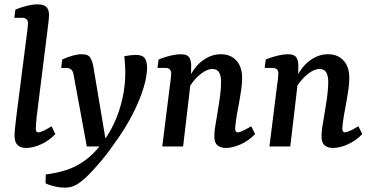

<svg xmlns="http://www.w3.org/2000/svg" viewBox="-20 -675 1705 885"><path d="M101 7Q47 7 47 -49Q47 -64 49.5 -86.5Q52 -109 55 -136L103 -511Q105 -525 107 -542.5Q109 -560 109 -568Q109 -581 101.5 -587Q94 -593 82 -593H46L51 -631Q112 -655 153 -655Q181 -655 193.5 -643Q206 -631 206 -606Q206 -596 204.5 -582Q203 -568 201 -553L149 -137Q148 -123 146.5 -107.5Q145 -92 145 -82Q145 -65 156 -65Q165 -65 180 -72Q195 -79 218 -93L235 -57Q207 -27 169.5 -10Q132 7 101 7Z M279 190Q257 190 232.5 184.5Q208 179 190 170L191 129Q241 123 286 108.5Q331 94 372.5 64Q414 34 452 -17Q492 -70 516.5 -131Q541 -192 551 -256Q561 -320 556 -380L553 -416Q568 -419 582 -420.5Q596 -422 605 -422Q634 -422 645.5 -409Q657 -396 658 -365Q658 -323 641 -268Q624 -213 591.5 -149Q559 -85 511 -19Q490 12 465.5 43Q441 74 417 100.5Q393 127 374 145Q346 170 325 180Q304 190 279 190ZM380 0 319 -332Q316 -348 307.5 -355Q299 -362 286 -362H262L267 -401Q294 -413 316.5 -419Q339 -425 357 -425Q388 -425 397 -408Q406 -391 410 -370L472 0Z M1021 7Q997 7 982.5 -5Q968 -17 968 -46Q968 -64 971 -86Q974 -108 979 -134Q983 -160 988 -189.5Q993 -219 996 -247.5Q999 -276 999 -297Q999 -325 990 -341Q981 -357 959 -357Q940 -357 918.5 -343.5Q897 -330 877 -307Q857 -284 843 -256L837 -282Q864 -355 906.5 -390Q949 -425 998 -425Q1043 -425 1069.5 -396Q1096 -367 1096 -316Q1096 -289 1091.5 -258.5Q1087 -228 1081.5 -198Q1076 -168 1071 -142Q1068 -121 1066 -106Q1064 -91 1064 -81Q1064 -65 1076 -65Q1084 -65 1099 -72Q1114 -79 1138 -93L1156 -57Q1126 -26 1089 -9.5Q1052 7 1021 7ZM728 0 763 -280Q765 -292 767 -310Q769 -328 769 -337Q769 -350 761.5 -356Q754 -362 742 -362H706L711 -401Q741 -413 767.5 -419Q794 -425 813 -425Q844 -425 853.5 -408Q863 -391 861 -362L860 -306L824 0Z M1515 7Q1491 7 1476.5 -5Q1462 -17 1462 -46Q1462 -64 1465 -86Q1468 -108 1473 -134Q1477 -160 1482 -189.5Q1487 -219 1490 -247.5Q1493 -276 1493 -297Q1493 -325 1484 -341Q1475 -357 1453 -357Q1434 -357 1412.5 -343.5Q1391 -330 1371 -307Q1351 -284 1337 -256L1331 -282Q1358 -355 1400.5 -390Q1443 -425 1492 -425Q1537 -425 1563.5 -396Q1590 -367 1590 -316Q1590 -289 1585.5 -258.5Q1581 -228 1575.5 -198Q1570 -168 1565 -142Q1562 -121 1560 -106Q1558 -91 1558 -81Q1558 -65 1570 -65Q1578 -65 1593 -72Q1608 -79 1632 -93L1650 -57Q1620 -26 1583 -9.5Q1546 7 1515 7ZM1222 0 1257 -280Q1259 -292 1261 -310Q1263 -328 1263 -337Q1263 -350 1255.5 -356Q1248 -362 1236 -362H1200L1205 -401Q1235 -413 1261.5 -419Q1288 -425 1307 -425Q1338 -425 1347.5 -408Q1357 -391 1355 -362L1354 -306L1318 0Z"/></svg>

Font: Yrsa Medium
Style: Italic
Weight: 500
Italic angle: -7.10001°
Designer: Anna Giedrys (Yrsa+Rasa design), David Brezina (Yrsa art-direction, Rasa art-direction, design)
Foundry: Rosetta Type Foundry
Version: Version 2.004